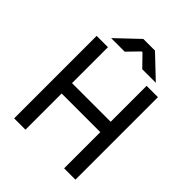

<svg xmlns="http://www.w3.org/2000/svg" viewBox="-244 -1018 1152 1152"><g transform="rotate(45 332.0 -442.5)"><path d="M176 -307V0H80V-700H176V-395H504V-700H600V0H504V-307ZM151 -752 291 -885H390L530 -752H415L344 -825H337L266 -752Z"/></g></svg>

Font: Rilu
Style: Bold
Weight: 500
Designer: Alí Sinisterra
Foundry: Alí Sinisterra
Version: ""